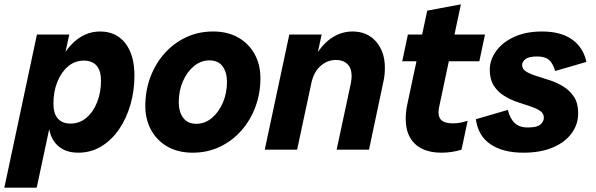

<svg xmlns="http://www.w3.org/2000/svg" viewBox="-76 -689 2746 884"><path d="M284 14Q218 14 181.5 -27Q145 -68 147 -145L169 -304Q193 -420 251 -482Q309 -544 385 -544Q459 -544 501 -490Q543 -436 543 -341Q543 -271 524.5 -207Q506 -143 472 -93.5Q438 -44 390.5 -15Q343 14 284 14ZM-56 175 94 -530H243L211 -383L167 -265L160 -139L93 175ZM249 -120Q290 -120 321.5 -146.5Q353 -173 371 -218Q389 -263 389 -318Q389 -364 368.5 -387Q348 -410 310 -410Q269 -410 237.5 -383.5Q206 -357 188 -312Q170 -267 170 -212Q170 -166 190.5 -143Q211 -120 249 -120Z M811 14Q745 14 696 -13.5Q647 -41 620 -90Q593 -139 593 -201Q593 -271 616 -333Q639 -395 681 -442.5Q723 -490 780 -517Q837 -544 905 -544Q972 -544 1020.5 -516.5Q1069 -489 1096 -440.5Q1123 -392 1123 -329Q1123 -259 1100 -197Q1077 -135 1035 -87.5Q993 -40 936 -13Q879 14 811 14ZM828 -119Q867 -119 899 -145.5Q931 -172 950 -216Q969 -260 969 -312Q969 -356 949 -383.5Q929 -411 888 -411Q849 -411 817 -384.5Q785 -358 766 -314.5Q747 -271 747 -218Q747 -174 767.5 -146.5Q788 -119 828 -119Z M1143 0 1256 -530H1405L1364 -340L1331 -304Q1347 -381 1378.5 -434.5Q1410 -488 1453.5 -516Q1497 -544 1547 -544Q1615 -544 1655.5 -497.5Q1696 -451 1696 -377Q1696 -361 1694.5 -345Q1693 -329 1689 -312L1623 0H1474L1539 -304Q1541 -315 1542 -323Q1543 -331 1543 -338Q1543 -375 1523.5 -394Q1504 -413 1471 -413Q1431 -413 1399.5 -385Q1368 -357 1357 -304L1292 0Z M1956 14Q1904 14 1867.5 -4Q1831 -22 1811.5 -56.5Q1792 -91 1792 -141Q1792 -156 1793.5 -172.5Q1795 -189 1799 -207L1891 -640L2046 -669L1946 -197Q1943 -184 1943 -171Q1943 -145 1959.5 -133Q1976 -121 2010 -121Q2028 -121 2044.5 -124.5Q2061 -128 2077 -133L2049 0Q2028 7 2004 10.5Q1980 14 1956 14ZM1776 -407 1802 -530H2157L2131 -407Z M2334 14Q2239 14 2182 -25Q2125 -64 2115 -140L2262 -183Q2273 -141 2295 -121.5Q2317 -102 2353 -102Q2397 -102 2412.5 -116Q2428 -130 2428 -147Q2428 -167 2410 -179Q2392 -191 2363.5 -200Q2335 -209 2303.5 -220Q2272 -231 2243.5 -249Q2215 -267 2197 -295.5Q2179 -324 2179 -368Q2179 -413 2208 -453.5Q2237 -494 2291 -519Q2345 -544 2420 -544Q2505 -544 2557 -508Q2609 -472 2624 -404L2480 -362Q2470 -397 2452 -413Q2434 -429 2398 -429Q2359 -429 2343.5 -417Q2328 -405 2328 -389Q2328 -371 2346.5 -359.5Q2365 -348 2394.5 -339Q2424 -330 2457 -319Q2490 -308 2519.5 -289.5Q2549 -271 2567.5 -242Q2586 -213 2586 -167Q2586 -117 2556 -75.5Q2526 -34 2469.5 -10Q2413 14 2334 14Z"/></svg>

Font: Radio Canada Big
Style: Bold Italic
Weight: 700
Italic angle: -12°
Designer: Étienne Aubert Bonn
Foundry: Coppers and Brasses
Version: Version 1.001